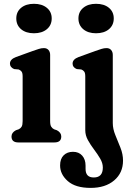

<svg xmlns="http://www.w3.org/2000/svg" viewBox="-20 -730 680 984"><path d="M154 -559.5Q113 -559.5 88.2 -580.2Q63.5 -601 63.5 -635.5Q63.5 -669.5 88.2 -690Q113 -710.5 154 -710.5Q195 -710.5 220 -690Q245 -669.5 245 -635.5Q245 -601 220 -580.2Q195 -559.5 154 -559.5ZM237 -448.5V-109.5Q237 -89.5 242.5 -80.8Q248 -72 257 -67.5L271.5 -62.5Q294 -50.5 294 -30.5Q294 0 259 0H74Q39 0 39 -30.5Q39 -50.5 61.5 -62.5L76 -67.5Q85.5 -72 90.8 -80.8Q96 -89.5 96 -109.5V-338Q96 -356 90.5 -363.2Q85 -370.5 75.5 -374L52.5 -376Q31 -385 31 -404Q31 -426 61.5 -437.5L147 -468.5Q165.5 -475 178.8 -479.2Q192 -483.5 205 -483.5Q220 -483.5 228.5 -473.8Q237 -464 237 -448.5ZM472 -559.5Q431.5 -559.5 406.8 -580.2Q382 -601 382 -635.5Q382 -669.5 406.8 -690Q431.5 -710.5 472 -710.5Q513.5 -710.5 538.2 -690Q563 -669.5 563 -635.5Q563 -601 538.2 -580.2Q513.5 -559.5 472 -559.5ZM558 -99.5Q558 -69.5 571.2 -37.5Q584.5 -5.5 597.5 27.5Q610.5 60.5 610.5 93Q610.5 156 565.2 194.5Q520 233 444.5 233Q367 233 327.5 198.2Q288 163.5 288 118Q288 84 306.2 66Q324.5 48 354 48Q384 48 401.2 67.5Q418.5 87 418.5 119V135.5Q418.5 180 461 179.5Q507 179.5 507 128.5Q507 106 493.5 83Q480 60 462 36.2Q444 12.5 430.5 -12Q417 -36.5 417 -62.5V-338Q417 -356 411.5 -363.2Q406 -370.5 396.5 -374L373.5 -376Q352 -384.5 352 -404Q352 -426 382.5 -437.5L468 -468.5Q486.5 -475 499.8 -479.2Q513 -483.5 526 -483.5Q541 -483.5 549.5 -473.8Q558 -464 558 -448.5Z"/></svg>

Font: Fraunces 9pt S100 SemiBold
Style: Regular
Weight: 600
Version: Version 1.000; ttfautohint (v1.8.3)